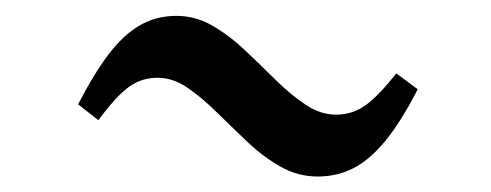

<svg xmlns="http://www.w3.org/2000/svg" viewBox="-20 -404 619 242"><path d="M380.5 -181.5Q355.5 -181.5 333.5 -194Q311.5 -206.5 291.8 -225.2Q272 -244 253.2 -262.5Q234.5 -281 216.2 -293.5Q198 -306 178.5 -306Q158.5 -306 142.5 -294.5Q126.5 -283 104 -252.5L78.5 -272.5Q98.5 -311.5 117.2 -336Q136 -360.5 156.5 -372.2Q177 -384 202.5 -384Q226.5 -384 248 -371.5Q269.5 -359 289 -340.5Q308.5 -322 327.5 -303.2Q346.5 -284.5 365.2 -272Q384 -259.5 403.5 -259.5Q424 -259.5 440.5 -271.2Q457 -283 479.5 -311.5L506.5 -291.5Q485.5 -250.5 465.5 -226.2Q445.5 -202 425 -191.8Q404.5 -181.5 380.5 -181.5Z"/></svg>

Font: Merriweather 96pt Medium
Style: Italic
Weight: 500
Italic angle: -7.8°
Version: Version 2.101